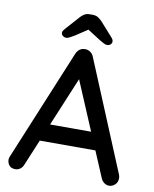

<svg xmlns="http://www.w3.org/2000/svg" viewBox="-96 -967 835 1043"><g transform="rotate(10 321.0 -445.5)"><path d="M331 -570 106 -30Q100 -14 88 -5Q76 4 61 4Q39 4 28 -8.5Q17 -21 16 -40Q16 -47 19 -56L273 -670Q280 -687 293.5 -696Q307 -705 323 -704Q338 -704 351 -695Q364 -686 370 -670L621 -65Q625 -55 625 -45Q625 -23 610.5 -9.5Q596 4 578 4Q563 4 550.5 -5.5Q538 -15 532 -30L305 -567ZM146 -172 191 -268H474L491 -172ZM337 -822 252 -766Q238 -758 227.5 -752.5Q217 -747 209 -747Q198 -747 190 -754Q182 -761 182 -769Q182 -776 185 -781Q188 -786 195 -794L263 -870Q274 -882 285.5 -888.5Q297 -895 314 -895H329Q346 -895 357.5 -888.5Q369 -882 381 -870L448 -795Q456 -786 458.5 -781Q461 -776 461 -769Q461 -761 453.5 -754Q446 -747 435 -747Q426 -747 416 -752.5Q406 -758 392 -766L306 -821Z"/></g></svg>

Font: Quicksand SemiBold
Style: Regular
Weight: 600
Designer: Andrew Paglinawan
Foundry: Andrew Paglinawan
Version: Version 3.006